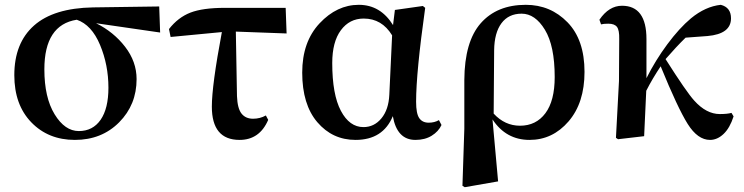

<svg xmlns="http://www.w3.org/2000/svg" viewBox="-20 -571 3119 805"><path d="M434.6 -203.1Q434.6 -298.8 399.4 -382.8Q364.3 -466.8 301.8 -488.3Q166 -466.8 166 -280.3Q166 -162.1 209 -91.8Q252 -21.5 310.5 -21.5Q369.1 -21.5 401.9 -68.8Q434.6 -116.2 434.6 -203.1ZM651.4 -434.6 382.8 -473.6Q456.1 -437.5 504.4 -375Q552.7 -312.5 552.7 -239.3Q552.7 -131.8 479.5 -58.1Q406.2 15.6 293.9 15.6Q182.6 15.6 111.3 -58.1Q40 -131.8 40 -255.9Q40 -390.6 122.6 -463.9Q205.1 -537.1 370.1 -540L647.5 -543.9Z M968.8 -438.5 973.6 -168Q975.6 -116.2 992.7 -94.7Q1009.8 -73.2 1041 -73.2Q1070.3 -73.2 1094.7 -86.9L1104.5 -68.4Q1068.4 15.6 984.4 15.6Q868.2 15.6 868.2 -124Q868.2 -212.9 910.2 -436.5L695.3 -416L688.5 -449.2Q726.6 -498 778.3 -518.1Q830.1 -538.1 922.9 -538.1H1177.7L1181.6 -430.7Z M1612.3 -173.8 1624 -422.9Q1581.1 -493.2 1504.9 -493.2Q1445.3 -493.2 1409.2 -444.3Q1373 -395.5 1373 -306.6Q1373 -174.8 1409.2 -106.4Q1445.3 -38.1 1503.9 -38.1Q1548.8 -38.1 1579.1 -74.7Q1609.4 -111.3 1612.3 -173.8ZM1820.3 -67.4 1831.1 -46.9Q1818.4 -19.5 1790 -2Q1761.7 15.6 1721.7 15.6Q1644.5 15.6 1627 -84Q1585.9 15.6 1470.7 15.6Q1374 15.6 1310.5 -58.6Q1247.1 -132.8 1247.1 -266.6Q1247.1 -395.5 1319.8 -473.1Q1392.6 -550.8 1484.4 -550.8Q1575.2 -550.8 1627.9 -465.8L1635.7 -529.3L1752.9 -545.9L1762.7 -538.1Q1724.6 -266.6 1724.6 -144.5Q1724.6 -94.7 1737.8 -75.7Q1751 -56.6 1777.3 -56.6Q1801.8 -56.6 1820.3 -67.4Z M2051.8 -360.4 2049.8 -94.7Q2096.7 -43.9 2160.2 -43.9Q2227.5 -43.9 2266.6 -96.2Q2305.7 -148.4 2305.7 -248Q2305.7 -378.9 2264.6 -446.3Q2223.6 -513.7 2167 -513.7Q2112.3 -513.7 2082.5 -473.6Q2052.7 -433.6 2051.8 -360.4ZM1926.8 -31.2V-235.4Q1927.7 -396.5 1995.6 -473.6Q2063.5 -550.8 2184.6 -550.8Q2288.1 -550.8 2359.4 -477.5Q2430.7 -404.3 2430.7 -269.5Q2430.7 -139.6 2363.8 -62Q2296.9 15.6 2200.2 15.6Q2101.6 15.6 2044.9 -70.3L2068.4 189.5L1928.7 213.9L1918.9 208Z M3046.9 -97.7 3055.7 -83Q3040 -34.2 3013.7 -9.3Q2987.3 15.6 2957 15.6Q2905.3 15.6 2863.3 -51.3Q2821.3 -118.2 2750 -293Q2715.8 -242.2 2689.5 -190.4Q2683.6 -72.3 2680.7 0L2571.3 12.7L2562.5 6.8L2575.2 -231.4L2576.2 -407.2Q2577.1 -444.3 2566.9 -458Q2556.6 -471.7 2530.3 -471.7Q2510.7 -471.7 2500 -468.8L2493.2 -488.3Q2533.2 -546.9 2587.9 -546.9Q2690.4 -546.9 2690.4 -407.2V-243.2Q2727.5 -317.4 2777.8 -385.3Q2828.1 -453.1 2877 -494.1Q2937.5 -543.9 3002 -550.8Q3044.9 -540 3044.9 -494.1Q3044.9 -428.7 2946.3 -419.9L2854.5 -413.1Q2814.5 -374 2770.5 -323.2Q2858.4 -184.6 2890.6 -149.4Q2941.4 -92.8 2998 -92.8Q3029.3 -92.8 3046.9 -97.7Z"/></svg>

Font: GenRyuMin TW TTF Bold
Style: Regular
Weight: 700
Version: Version 1.300